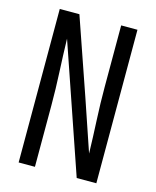

<svg xmlns="http://www.w3.org/2000/svg" viewBox="-111 -812 722 888"><g transform="rotate(15 250.0 -367.5)"><path d="M64 0V-735H158L284 -371L368 -124Q366 -204 362 -283Q358 -362 358 -441V-735H436V0H342L132 -611Q134 -531 138 -452Q142 -373 142 -294V0Z"/></g></svg>

Font: HulyMono
Style: Regular
Weight: 400
Monospace: yes
Designer: Belleve Invis
Foundry: Belleve Invis
Version: Version 33.2.5; ttfautohint (v1.8.4)